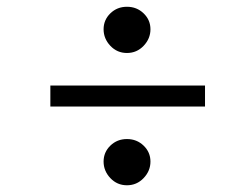

<svg xmlns="http://www.w3.org/2000/svg" viewBox="-20 -554 683 562"><path d="M127.4 -242.2V-303.7H580.1V-242.2ZM283.2 -468.3Q283.2 -495.6 303 -514.9Q322.8 -534.2 351.6 -534.2Q380.4 -534.2 400.4 -514.9Q420.4 -495.6 420.4 -468.3Q420.4 -440.9 400.4 -419.9Q380.4 -398.9 351.6 -398.9Q322.8 -398.9 303 -419.9Q283.2 -440.9 283.2 -468.3ZM283.2 -81.1Q283.2 -108.4 303 -127.7Q322.8 -147 351.6 -147Q380.4 -147 400.4 -127.7Q420.4 -108.4 420.4 -81.1Q420.4 -53.7 400.4 -32.7Q380.4 -11.7 351.6 -11.7Q322.8 -11.7 303 -32.7Q283.2 -53.7 283.2 -81.1Z"/></svg>

Font: Gelasio
Style: Regular
Weight: 400
Designer: Eben Sorkin
Foundry: Eben Sorkin
Version: Version 1.008